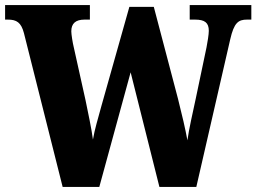

<svg xmlns="http://www.w3.org/2000/svg" viewBox="-25 -734 1007 754"><path d="M69 -604 221 0H365L488 -450L601 0H746L879 -579C894 -645 911 -657 945 -657H962V-714H720V-657H741C779 -657 795 -645 795 -613C795 -599 790 -568 786 -548L744 -348C732 -292 717 -227 711 -183C703 -227 690 -283 674 -346L579 -707H483L373 -317C359 -265 347 -227 340 -186C335 -226 320 -296 311 -340L265 -547C260 -567 255 -600 255 -611C255 -642 272 -657 307 -657H328V-714H-5V-657H6C40 -657 58 -646 69 -604Z"/></svg>

Font: Noto Serif Georgian Condensed Black
Style: Regular
Weight: 900
Width: 3
Designer: Monotype Design Team, Akaki Razmadze
Foundry: Google LLC
Version: Version 2.003